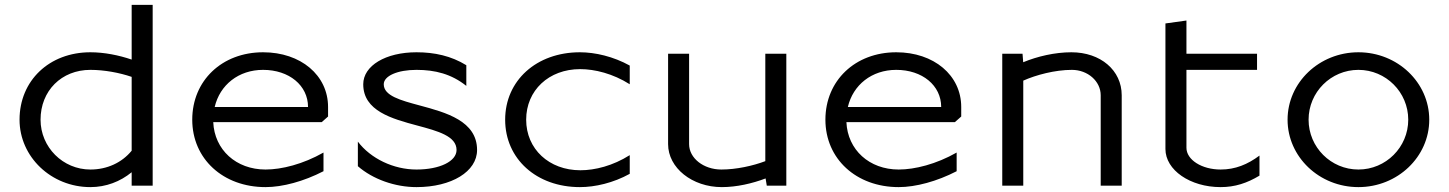

<svg xmlns="http://www.w3.org/2000/svg" viewBox="-20 -760 5931 786"><path d="M605 0V-740H519V-516.1C466.7 -534 406.6 -546 350 -546C181.8 -546 60 -430.1 60 -270C60 -117.6 189.9 6 350 6C414 6 472.7 -16.8 519 -54.9V0ZM519 -143C479.2 -94.4 418.7 -66 350 -66C237.4 -66 146 -157.4 146 -270C146 -388.3 231.7 -474 350 -474C407 -474 469.7 -462.2 519 -445.3Z M767 -270C767 -109.9 893 6 1067 6C1136.8 6 1223.7 -17.5 1304.3 -59.1V-135.5C1220.7 -88 1133.3 -66 1067 -66C946.4 -66 857.9 -146.9 853 -260H1297L1323 -283V-322C1323 -451.9 1211.3 -546 1057 -546C888.8 -546 767 -430.1 767 -270ZM858.9 -322C880.1 -412.6 956.8 -474 1057 -474C1163.7 -474 1241 -410.2 1241 -322Z M1445 -79.6C1506.1 -26.4 1596.7 6 1685 6C1828.8 6 1933 -57.8 1933 -146C1933 -264.7 1806.1 -299.3 1698.5 -328.2C1619.5 -349.4 1551 -368 1551 -415C1551 -449.2 1607.3 -474 1685 -474C1761.1 -474 1828.3 -457 1889 -408.4V-493C1826.9 -531.2 1758.6 -546 1685 -546C1558.6 -546 1467 -491 1467 -415C1467 -306.1 1583.9 -274 1688.5 -246C1772.9 -223.4 1849 -202.7 1849 -146C1849 -99.6 1780.1 -66 1685 -66C1590.9 -66 1497.4 -110.9 1445 -180.2Z M2048 -270C2048 -109.9 2175.9 6 2354 6C2416.6 6 2491.1 -11.4 2558 -48.4V-124.9C2488.9 -81.2 2415.7 -63 2356 -63C2227.8 -63 2134 -149.9 2134 -270C2134 -390.1 2226.8 -477 2355 -477C2414.7 -477 2488.9 -458.8 2558 -415.1V-491.6C2491.1 -528.6 2416.6 -546 2354 -546C2175.9 -546 2048 -430.1 2048 -270Z M2715 -170C2715 -72.8 2813.6 6 2935 6C2995.6 6 3059.8 -8.9 3114.2 -29.5L3119 0H3199V-540H3113V-100.3C3062.2 -81.1 2994 -66 2933 -66C2860.1 -66 2801 -112.6 2801 -170V-540H2715Z M3359 -270C3359 -109.9 3485 6 3659 6C3728.8 6 3815.7 -17.5 3896.3 -59.1V-135.5C3812.7 -88 3725.3 -66 3659 -66C3538.4 -66 3449.9 -146.9 3445 -260H3889L3915 -283V-322C3915 -451.9 3803.3 -546 3649 -546C3480.8 -546 3359 -430.1 3359 -270ZM3450.9 -322C3472.1 -412.6 3548.8 -474 3649 -474C3755.7 -474 3833 -410.2 3833 -322Z M4083 0H4169V-429.9C4220.7 -453.1 4299.1 -474 4368 -474C4433.1 -474 4486 -427.4 4486 -370V0H4572V-370C4572 -472.1 4485.5 -546 4366 -546C4298.5 -546 4226.6 -529.2 4168.7 -505.2L4166 -540H4083Z M4751 -150C4751 -63.9 4852.2 6 4977 6C5035.7 6 5085.2 -10.5 5136 -41V-123.1C5087.2 -86.7 5036.9 -66 4977 -66C4899.7 -66 4837 -105.9 4837 -155V-474H5126V-540H4837V-676L4751 -664Z M5337 -270C5337 -382.6 5428.4 -474 5541 -474C5653.6 -474 5745 -382.6 5745 -270C5745 -157.4 5653.6 -66 5541 -66C5428.4 -66 5337 -157.4 5337 -270ZM5251 -270C5251 -117.6 5380.9 6 5541 6C5701.1 6 5831 -117.6 5831 -270C5831 -422.4 5701.1 -546 5541 -546C5380.9 -546 5251 -422.4 5251 -270Z"/></svg>

Font: Resamitz
Style: Bold
Weight: 700
Designer: gluk
Foundry: gluk
Version: Version 0.047